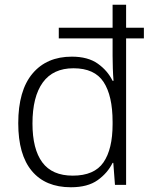

<svg xmlns="http://www.w3.org/2000/svg" viewBox="-20 -780 640 810"><path d="M279 10Q172 10 114.5 -58.5Q57 -127 57 -260Q57 -398 117 -469.5Q177 -541 283 -541Q351 -541 392.5 -511.5Q434 -482 455 -439H459Q457 -462 456 -491Q455 -520 455 -544V-618H228V-663H455V-760H512V-663H587V-618H512V0H465L458 -93H455Q434 -50 392 -20Q350 10 279 10ZM287 -39Q378 -39 416.5 -95Q455 -151 455 -256V-266Q455 -376 417 -434Q379 -492 290 -492Q204 -492 160.5 -432Q117 -372 117 -259Q117 -151 158.5 -95Q200 -39 287 -39Z"/></svg>

Font: Noto Sans Sinhala Light
Style: Regular
Weight: 300
Designer: Jelle Bosma - Monotype Design Team
Foundry: Monotype Imaging Inc.
Version: Version 2.006; ttfautohint (v1.8.4.7-5d5b)